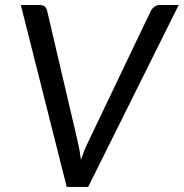

<svg xmlns="http://www.w3.org/2000/svg" viewBox="-20 -736 724 756"><path d="M136.7 -716.3Q160.2 -716.3 165.5 -693.8L285.2 -182.1Q294.4 -143.6 298.8 -106.4Q312 -147 329.6 -182.1L574.2 -693.8Q578.1 -701.7 587.4 -709Q596.7 -716.3 608.4 -716.3H683.6L327.1 0H242.7L62 -716.3Z"/></svg>

Font: Lato-Italic
Style: Italic
Weight: 400
Italic angle: -7°
Designer: Lukasz Dziedzic
Foundry: tyPoland Lukasz Dziedzic
Version: Version 1.104; Western+Polish opensource